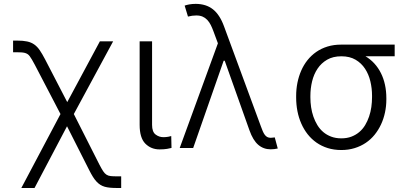

<svg xmlns="http://www.w3.org/2000/svg" viewBox="-20 -757 2095 982"><path d="M67.5 -549.4Q98 -549.4 118.8 -544.9Q139.6 -540.5 155.2 -529.5Q170.8 -518.5 183.4 -500Q196 -481.5 210.6 -453.5L323.9 -234.7L490.8 -545.5H558.6L357.6 -173.7L488.6 85.2Q499.6 106.5 507.6 118.6Q515.6 130.7 524.7 136.5Q533.7 142.4 546.3 143.6Q558.9 144.9 579.2 144.9H599.8V204.5H579.2Q559.7 204.5 544 203.1Q528.4 201.7 515.8 198.2Q503.2 194.6 492.9 188Q482.6 181.5 473.2 171.3Q463.8 161.2 454.9 146.8Q446 132.5 436.1 112.9L322.8 -111.2L156.6 204.5H89.1L289.4 -173.7L158 -425.8Q149.9 -441.1 143.5 -451.9Q137.1 -462.7 132.1 -469.5Q127.1 -476.2 121.3 -480.1Q115.4 -484 107.8 -486.2Q100.1 -488.3 90.2 -489Q80.3 -489.7 67.5 -489.7H46.9V-549.4Z M694.2 -545.5H757.8V-118.3Q757.8 -82.4 775.9 -68.9Q793.7 -55.4 815.7 -55.4Q828.5 -55.4 840.2 -57.5Q851.9 -59.7 855.8 -61.1L857.2 -0.4Q849.8 1.8 834.5 4.4Q819.2 7.1 795.8 7.1Q752.5 7.1 723 -22.7Q694.2 -52.2 694.2 -118.3Z M1094.5 -535.5 1071.4 -597.7Q1065.3 -614.3 1058.1 -628.9Q1050.8 -643.5 1040.7 -654.5Q1030.5 -665.5 1016.9 -671.7Q1003.2 -677.9 984 -677.9Q963.1 -677.9 941.4 -672.2L924.4 -728.3Q932.5 -731.5 947.8 -734.4Q963.1 -737.2 981.2 -737.2Q1034.4 -736.9 1069.2 -709.3Q1104 -681.8 1125.7 -622.5L1314.3 -110.8Q1319.2 -96.9 1323.9 -86.1Q1328.5 -75.3 1334.2 -67.6Q1339.8 -60 1347.1 -56.1Q1354.4 -52.2 1364.7 -52.2Q1369 -52.2 1375 -53.1Q1381 -54 1385.3 -54.3L1400.6 2.5Q1382.5 6.7 1364.7 6.7Q1327.8 6.7 1301 -16.2Q1274.1 -39.1 1255.7 -90.9L1129.3 -446.4H1123.9L968 0H899.1Z M1494.7 -266.3Q1494.7 -300.8 1501.2 -333.6Q1507.8 -366.5 1520.6 -395.8Q1533.4 -425.1 1552.7 -449.4Q1572.1 -473.7 1597.7 -491.5Q1623.2 -509.2 1655 -519Q1686.8 -528.8 1724.8 -528.8H1998.6V-469.1H1849.4Q1875 -453.8 1894.9 -432Q1914.8 -410.2 1928.4 -382.8Q1942.1 -355.5 1949 -323.3Q1956 -291.2 1956 -255V-247.5Q1956 -213.8 1949 -181.5Q1942.1 -149.1 1928.8 -120.6Q1915.5 -92 1896 -67.8Q1876.4 -43.7 1850.9 -26.5Q1825.3 -9.2 1793.9 0.5Q1762.4 10.3 1725.9 10.3Q1688.2 10.3 1656.4 0.4Q1624.6 -9.6 1598.9 -27.5Q1573.2 -45.5 1553.6 -70.3Q1534.1 -95.2 1521 -125Q1507.8 -154.8 1501.2 -188.7Q1494.7 -222.7 1494.7 -258.2ZM1567.5 -258.2Q1567.5 -233.7 1571.2 -208.6Q1574.9 -183.6 1582.9 -160.5Q1590.9 -137.4 1603.3 -117Q1615.8 -96.6 1633.3 -81.7Q1650.9 -66.8 1674 -58.1Q1697.1 -49.4 1725.9 -49.4Q1754.6 -49.4 1777.3 -58.1Q1800.1 -66.8 1817.6 -81.7Q1835.2 -96.6 1847.5 -117Q1859.7 -137.4 1867.7 -160.9Q1875.7 -184.3 1879.3 -209.7Q1882.8 -235.1 1882.8 -259.9V-268.1Q1882.8 -305 1874.3 -340.9Q1865.8 -376.8 1847.1 -405.4Q1828.5 -433.9 1798.7 -451.5Q1768.8 -469.1 1725.9 -469.1Q1683.2 -469.1 1653.2 -451.7Q1623.2 -434.3 1604.2 -405.9Q1585.2 -377.5 1576.3 -341.1Q1567.5 -304.7 1567.5 -266.3Z"/></svg>

Font: Inter P Light
Style: Regular
Weight: 300
Designer: Rasmus Andersson
Foundry: rsms
Version: Version 3.018;git-588b23468